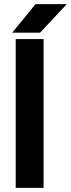

<svg xmlns="http://www.w3.org/2000/svg" viewBox="-20 -909 343 929"><path d="M56 -720H191V0H56ZM152 -889H303L174 -751H39Z"/></svg>

Font: Oak Sans
Style: Bold
Weight: 700
Designer: Erik Kennedy, Walven
Foundry: Erik Kennedy, Walven
Version: Version 1.000